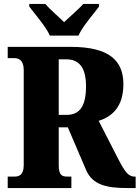

<svg xmlns="http://www.w3.org/2000/svg" viewBox="-20 -951 706 971"><path d="M232 -771H377C396 -816 453 -880 481 -918V-931H401C382 -908 331 -865 304 -839C278 -865 228 -908 209 -931H128V-918C156 -880 213 -816 232 -771ZM19 0H341V-58H320C295 -58 277 -64 277 -115V-307H323L416 -90C449 -15 521 0 624 0H666V-58H659C630 -58 611 -83 580 -143L479 -340C547 -361 604 -411 604 -525C604 -642 536 -714 338 -714H19V-657H53C70 -657 100 -650 100 -598V-115C100 -64 74 -58 53 -58H19ZM317 -370H277V-651H315C380 -651 415 -610 415 -514C415 -419 386 -370 317 -370Z"/></svg>

Font: Noto Serif Myanmar Condensed Black
Style: Regular
Weight: 900
Width: 3
Designer: Ben Mitchell and the Monotype Design Team
Foundry: Monotype Imaging Inc.
Version: Version 2.106